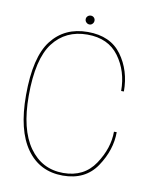

<svg xmlns="http://www.w3.org/2000/svg" viewBox="-78 -727 651 792"><g transform="rotate(10 248.0 -331.0)"><path d="M238.5 4Q333 4 380 -66.2Q427 -136.5 427 -211H415.5Q415.5 -141.5 370.5 -74.2Q325.5 -7 238.5 -7Q149 -7 96.2 -81.2Q43.5 -155.5 43.5 -296.5Q43.5 -450.5 95.5 -518.5Q147.5 -586.5 238.5 -586.5Q326 -586.5 370.8 -525.5Q415.5 -464.5 415.5 -381.5H427Q427 -469.5 380.2 -533.5Q333.5 -597.5 238.5 -597.5Q141.5 -597.5 86.8 -527Q32 -456.5 32 -296.5Q32 -149.5 86.8 -72.8Q141.5 4 238.5 4ZM239 -629Q246.5 -629 251.8 -634.8Q257 -640.5 257 -648Q257 -655.5 251.8 -660.8Q246.5 -666 239 -666Q231 -666 225.5 -660.8Q220 -655.5 220 -648Q220 -640 225.8 -634.5Q231.5 -629 239 -629Z"/></g></svg>

Font: Anybody UltraCondensed Thin Thin
Style: Regular
Weight: 250
Version: Version 1.111